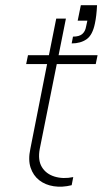

<svg xmlns="http://www.w3.org/2000/svg" viewBox="-20 -711 393 734"><path d="M351 -691Q350 -670 348 -653Q346 -636 343 -622Q334 -577 311 -561Q288 -545 254 -545L259 -571Q283 -571 294.5 -581Q306 -591 309 -609L314 -632H277L289 -691ZM167 -500 195 -640H232L204 -500H353L346 -466H197L132 -142Q124 -99 140 -72.5Q156 -46 188.5 -36Q221 -26 260 -34L254 -3Q218 6 185.5 1Q153 -4 130 -22Q107 -40 97 -70Q87 -100 96 -142L160 -466H80L87 -500Z"/></svg>

Font: Albert Sans ExtraLight
Style: Italic
Weight: 250
Italic angle: -11.25°
Designer: Andreas Rasmussen
Foundry: a.Foundry
Version: Version 1.025